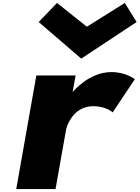

<svg xmlns="http://www.w3.org/2000/svg" viewBox="-20 -1281 945 1300"><path d="M366 -1261 242 -1132 530 -884 905 -1132 825 -1261 568 -1100ZM356 -1H90L226 -770H492L472 -660H474C474 -660 582 -793 734 -793C833 -793 893 -745 893 -745L743 -520C743 -520 700 -562 612 -562C474 -562 432 -426 428 -406Z"/></svg>

Font: Hussar Dziwak
Style: Kur
Weight: 400
Version: Version 1.022